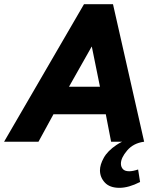

<svg xmlns="http://www.w3.org/2000/svg" viewBox="-62 -680 742 921"><path d="M629.5 0H471L445.5 -132H194.5L122.5 0H-42.5L341 -660H480ZM417.5 -264 378.5 -456H377.5L269 -264ZM511 221Q464.5 221 441 195.8Q417.5 170.5 417.5 137Q417.5 110 435.8 77Q454 44 496.5 15.5Q539 -13 608.5 -29L628 0Q577.5 7 547.8 42Q518 77 518 105Q518 120 527.2 130.8Q536.5 141.5 558 141.5Q575.5 141.5 600.5 133L610 193Q555 221 511 221Z"/></svg>

Font: Lucymar Sans
Style: Bold Italic
Weight: 700
Italic angle: -10°
Foundry: The League of Moveable Type (original font) / Main changes by Cristiano Sobral with portions from Mirco Monsees
Version: Version 2.00;August 30, 2020;FontCreator 13.0.0.2681 64-bit